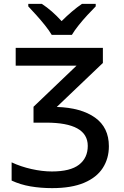

<svg xmlns="http://www.w3.org/2000/svg" viewBox="-20 -961 640 991"><path d="M249 10Q190 10 137.5 1Q85 -8 40 -29V-123Q87 -101 142.5 -88.5Q198 -76 248 -76Q343 -76 388 -111Q433 -146 433 -208Q433 -328 218 -328H153V-410L375 -622H61V-714H511V-636L273 -409Q399 -405 470.5 -354Q542 -303 542 -206Q542 -143 510.5 -94Q479 -45 414 -17.5Q349 10 249 10ZM247 -781Q234 -803 212.5 -830Q191 -857 167.5 -883Q144 -909 126 -928V-941H196Q248 -907 298 -852Q325 -879 351.5 -901.5Q378 -924 403 -941H474V-928Q455 -909 431 -883Q407 -857 385.5 -830Q364 -803 351 -781Z"/></svg>

Font: Noto Sans Mono Medium
Style: Regular
Weight: 500
Designer: Monotype Design Team
Foundry: Monotype Imaging Inc.
Version: Version 2.014